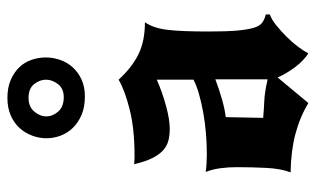

<svg xmlns="http://www.w3.org/2000/svg" viewBox="-187 -637 852 518"><g transform="rotate(-90 239.0 -378.0)"><path d="M180 -94Q202 -92 225.5 -91Q249 -90 284 -82V-223Q255 -212 228 -204.5Q201 -197 182 -195ZM438 -413Q422 -390 417.5 -352Q413 -314 413 -241Q413 -193 415.5 -164.5Q418 -136 423 -119.5Q428 -103 437 -96.5Q446 -90 459 -87V-76Q445 -71 429.5 -58.5Q414 -46 399 -31Q384 -16 372 0Q360 16 354 28Q333 14 316 -9Q299 -32 289 -55L220 28Q182 5 136.5 -7Q91 -19 33 -20Q43 -46 45 -85.5Q47 -125 47 -165Q47 -189 44 -210.5Q41 -232 34 -249Q56 -246 82 -246Q110 -246 139.5 -248.5Q169 -251 196 -256Q223 -261 245.5 -267.5Q268 -274 283 -282V-381Q249 -366 212 -356Q175 -346 151 -346Q134 -346 119.5 -349.5Q105 -353 93 -363.5Q81 -374 71.5 -393Q62 -412 55 -442Q61 -442 63.5 -441.5Q66 -441 78 -441Q150 -441 202 -454Q254 -467 283 -484Q316 -448 351.5 -430.5Q387 -413 438 -413ZM234 -784Q262 -784 282.5 -775Q303 -766 316.5 -752Q330 -738 336.5 -719Q343 -700 343 -681Q343 -661 336.5 -642Q330 -623 316.5 -608Q303 -593 283.5 -584Q264 -575 238 -575Q209 -575 188 -584Q167 -593 153 -607.5Q139 -622 132 -640.5Q125 -659 125 -679Q125 -698 132 -717Q139 -736 152.5 -751Q166 -766 186.5 -775Q207 -784 234 -784ZM234 -727Q210 -727 197 -711.5Q184 -696 184 -679Q184 -662 197 -647Q210 -632 236 -632Q259 -632 271 -647.5Q283 -663 283 -680Q283 -697 271 -712Q259 -727 234 -727Z"/></g></svg>

Font: New Rocker
Style: Regular
Weight: 400
Designer: Pablo Impallari, Brenda Gallo, Rodrigo Fuenzalida
Foundry: Pablo Impallari, Brenda Gallo, Rodrigo Fuenzalida
Version: Version 1.000; ttfautohint (v0.93) -l 8 -r 50 -G 200 -x 14 -